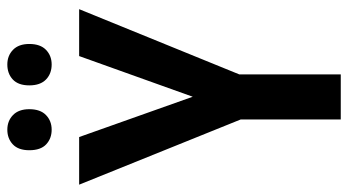

<svg xmlns="http://www.w3.org/2000/svg" viewBox="-233 -717 950 524"><g transform="rotate(-90 242.0 -455.0)"><path d="M240 -404 351 -714H479L301 -277V0H178V-273L0 -714H130ZM94 -850Q94 -880 110 -895Q126 -910 150 -910Q174 -910 190 -894.5Q206 -879 206 -850Q206 -820 190 -804.5Q174 -789 150 -789Q126 -789 110 -804Q94 -819 94 -850ZM271 -850Q271 -880 287 -895Q303 -910 328 -910Q352 -910 368 -894.5Q384 -879 384 -850Q384 -820 368 -804.5Q352 -789 328 -789Q303 -789 287 -804.5Q271 -820 271 -850Z"/></g></svg>

Font: Avrile Sans Condensed SemiBold
Style: Regular
Weight: 600
Width: 3
Designer: Monotype Design Team
Foundry: Monotype Imaging Inc.
Version: Version 2.001;September 10, 2019;FontCreator 11.5.0.2425 64-